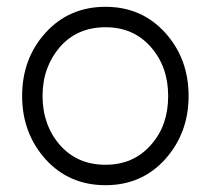

<svg xmlns="http://www.w3.org/2000/svg" viewBox="-20 -532 618 564"><path d="M290 -512Q183 -512 114 -436Q45 -360 45 -250Q45 -141 114 -64Q183 12 290 12Q396 12 465 -64Q534 -141 534 -250Q534 -360 465 -436Q396 -512 290 -512ZM290 -452Q372 -452 423 -394Q474 -336 474 -250Q474 -207 461.5 -171Q449 -135 423 -106Q372 -48 290 -48Q207 -48 156 -106Q105 -165 105 -250Q105 -293 118 -329Q131 -365 156 -394Q207 -452 290 -452Z"/></svg>

Font: Unageo
Style: Light
Weight: 300
Designer: Richard Sepsi
Foundry: Richard Sepsi
Version: Version 2.000